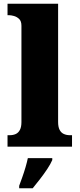

<svg xmlns="http://www.w3.org/2000/svg" viewBox="-20 -780 423 1021"><path d="M20 0V-61H31Q50 -61 64 -67.5Q78 -74 86 -89.5Q94 -105 94 -131V-643Q94 -668 81.5 -679.5Q69 -691 54 -695Q39 -699 31 -699H20V-760H289V-131Q289 -105 297 -89.5Q305 -74 319.5 -67.5Q334 -61 352 -61H363V0ZM82 208Q89 189 98.5 162.5Q108 136 116 108.5Q124 81 128 61H258V71Q249 92 231.5 118.5Q214 145 193 172Q172 199 154 221H82Z"/></svg>

Font: Noto Serif Kannada Black
Style: Regular
Weight: 900
Version: Version 2.003